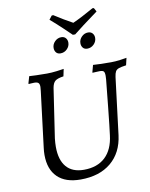

<svg xmlns="http://www.w3.org/2000/svg" viewBox="-103 -1042 881 1129"><g transform="rotate(-10 337.5 -478.0)"><path d="M175 -202Q175 -124 210.5 -82.5Q246 -41 315 -41Q395 -41 442.5 -85.5Q490 -130 500 -215Q506 -259 518.5 -380Q531 -501 535 -542Q536 -550 536 -563Q536 -583 530 -589.5Q524 -596 506 -596Q494 -596 481 -595Q468 -594 463 -594V-598L474 -639Q486 -638 517.5 -637Q549 -636 581 -636Q607 -636 636.5 -640Q666 -644 675 -646L665 -603Q635 -599 621 -594Q607 -589 601 -578.5Q595 -568 592 -546L550 -206Q537 -103 468 -45.5Q399 12 286 12Q196 12 148.5 -34.5Q101 -81 101 -167Q101 -188 104 -210L145 -542Q147 -560 147 -566Q147 -583 140 -589.5Q133 -596 115 -596Q105 -596 95 -595Q85 -594 82 -594L81 -598L93 -639Q104 -638 135.5 -637Q167 -636 199 -636Q225 -636 257.5 -640Q290 -644 300 -646L291 -603Q255 -598 241 -586.5Q227 -575 222 -546L178 -252Q175 -225 175 -202ZM402 -834H388Q377 -845 340.5 -879.5Q304 -914 268 -945L285 -967L294 -968Q353 -930 403 -903Q453 -925 529 -968L537 -967L549 -945Q506 -914 460.5 -879.5Q415 -845 402 -834ZM263 -777Q263 -799 279.5 -815.5Q296 -832 318 -832Q335 -832 344.5 -821Q354 -810 354 -794Q354 -772 337.5 -755.5Q321 -739 298 -739Q281 -739 272 -750Q263 -761 263 -777ZM423 -777Q423 -799 439.5 -815.5Q456 -832 478 -832Q495 -832 504.5 -821Q514 -810 514 -794Q514 -772 497.5 -755.5Q481 -739 458 -739Q441 -739 432 -750Q423 -761 423 -777Z"/></g></svg>

Font: Alegreya SC
Style: Italic
Weight: 400
Italic angle: -7°
Designer: Juan Pablo del Peral
Foundry: Huerta Tipografica
Version: Version 2.007; ttfautohint (v1.6)